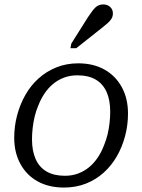

<svg xmlns="http://www.w3.org/2000/svg" viewBox="-20 -832 640 864"><path d="M448 -178Q458 -202 464 -227Q470 -252 473 -278.5Q476 -305 476 -329Q476 -382 459.5 -418.5Q443 -455 410.5 -474Q378 -493 328 -493Q295 -493 267.5 -482.5Q240 -472 218 -453.5Q196 -435 179.5 -410Q163 -385 152 -356Q142 -333 136 -307.5Q130 -282 127 -256Q124 -230 124 -205Q124 -153 140.5 -116Q157 -79 190 -60Q223 -41 272 -41Q305 -41 332.5 -51.5Q360 -62 382 -80.5Q404 -99 420.5 -124Q437 -149 448 -178ZM44 -212Q44 -264 57 -313Q70 -362 94 -404.5Q118 -447 153.5 -479Q189 -511 234 -529Q279 -547 332 -547Q400 -547 450 -519Q500 -491 528 -440Q556 -389 556 -321Q556 -269 543 -220Q530 -171 506 -129Q482 -87 446.5 -55Q411 -23 366 -5.5Q321 12 268 12Q200 12 150 -15.5Q100 -43 72 -94Q44 -145 44 -212ZM376 -755Q388 -773 398 -786Q408 -799 419 -805.5Q430 -812 445 -812Q464 -812 476 -800.5Q488 -789 488 -772Q488 -758 481.5 -747.5Q475 -737 463.5 -727Q452 -717 438 -706L323 -615H297L301 -636Z"/></svg>

Font: Roboto Serif Light
Style: Italic
Weight: 300
Italic angle: -10°
Version: Version 1.007